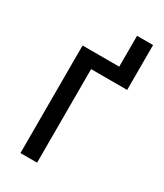

<svg xmlns="http://www.w3.org/2000/svg" viewBox="-176 -761 707 830"><g transform="rotate(30 177.0 -345.5)"><path d="M334 -691H254V-537H71V0H154V-467H334Z"/></g></svg>

Font: Noto Sans Condensed
Style: Regular
Weight: 400
Width: 3
Designer: Monotype Design Team
Foundry: Monotype Imaging Inc.
Version: Version 2.013